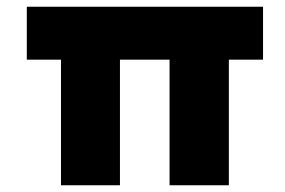

<svg xmlns="http://www.w3.org/2000/svg" viewBox="-20 -553 852 573"><path d="M162 0V-483L179 -375H60V-533H765V-375H654L663 -445V0H486V-467L496 -375H325L338 -445V0Z"/></svg>

Font: Lexend Exa ExtraBold
Style: Regular
Weight: 800
Designer: Bonnie Shaver-Troup, Thomas Jockin
Foundry: Lexend
Version: Version 1.007